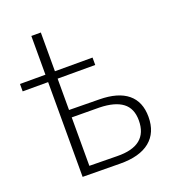

<svg xmlns="http://www.w3.org/2000/svg" viewBox="-135 -845 854 950"><g transform="rotate(-20 291.5 -370.0)"><path d="M335 2 138 0V-499H4V-538H138V-742H188V-538H386V-499H188V-334L347 -332Q445 -331 495.5 -289.5Q546 -248 546 -168Q546 -85 492 -41Q438 3 335 2ZM334 -38Q495 -35 495 -168Q495 -231 454.5 -261.5Q414 -292 334 -294L188 -295V-40Z"/></g></svg>

Font: Montserrat Light
Style: Regular
Weight: 300
Designer: Julieta Ulanovsky
Foundry: Julieta Ulanovsky
Version: Version 9.000; ttfautohint (v1.8.4.7-5d5b)